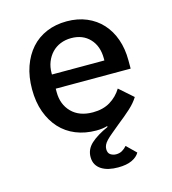

<svg xmlns="http://www.w3.org/2000/svg" viewBox="-110 -618 819 916"><g transform="rotate(-15 300.0 -159.5)"><path d="M361 209Q337 209 316.5 204.5Q296 200 280 190Q264 180 255 164.5Q246 149 246 127Q246 89 276 61.5Q306 34 362 9L360 5Q351 8 337 10Q323 12 306 12Q251 12 205.5 -6.5Q160 -25 128 -60Q96 -95 78 -144.5Q60 -194 60 -257Q60 -319 77.5 -369Q95 -419 126.5 -454.5Q158 -490 203 -509Q248 -528 303 -528Q357 -528 401 -509.5Q445 -491 476 -457Q507 -423 523.5 -376Q540 -329 540 -272V-231H170V-214Q170 -153 208 -114.5Q246 -76 313 -76Q363 -76 398.5 -97.5Q434 -119 456 -155L524 -95Q508 -69 480.5 -44Q453 -19 416 10Q392 30 375 44Q358 58 347.5 69Q337 80 332.5 90Q328 100 328 110Q328 130 340.5 138Q353 146 368 146Q385 146 398 138.5Q411 131 421 119L467 164Q456 184 429.5 196.5Q403 209 361 209ZM429 -301V-311Q429 -372 394.5 -408.5Q360 -445 303 -445Q274 -445 249.5 -435Q225 -425 207.5 -406.5Q190 -388 180 -363Q170 -338 170 -308V-301Z"/></g></svg>

Font: IBM Plex Mono Medium
Style: Regular
Weight: 500
Monospace: yes
Designer: Mike Abbink, Paul van der Laan, Pieter van Rosmalen
Foundry: Bold Monday
Version: Version 2.3